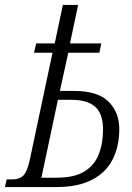

<svg xmlns="http://www.w3.org/2000/svg" viewBox="-40 -759 537 779"><path d="M-20 0 -13 -31H8Q38 -31 54 -46Q70 -61 81 -111L173 -545H98L107 -583H182L215 -739H277L244 -583H371L363 -545H237L203 -390H261Q357 -390 400.5 -346.5Q444 -303 444 -236Q444 -167 418 -114Q392 -61 335 -30.5Q278 0 187 0ZM190 -38Q261 -38 302 -63Q343 -88 360.5 -132.5Q378 -177 378 -234Q378 -297 346.5 -325.5Q315 -354 250 -354H195L128 -38Z"/></svg>

Font: Noto Serif ExtraCondensed Light
Style: Italic
Weight: 300
Width: 2
Italic angle: -12°
Designer: Monotype Design Team
Foundry: Monotype Imaging Inc.
Version: Version 2.014; ttfautohint (v1.8.4.7-5d5b)